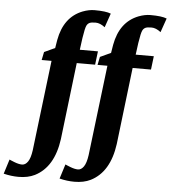

<svg xmlns="http://www.w3.org/2000/svg" viewBox="-190 -875 1051 1185"><g transform="rotate(5 335.0 -282.0)"><path d="M418.5 -715.8Q388.2 -739.3 361.1 -739.3Q334 -739.3 323 -733.9Q312 -728.5 305.7 -716.8Q297.4 -701.7 287.6 -637.2L277.8 -564H390.1L379.9 -480.5H266.1L209.5 -4.4Q185.5 170.9 69.3 229.5Q26.9 250.5 -30.8 250.5Q-76.7 250.5 -123.5 238.8L-95.2 148.9Q-92.8 149.9 -84 153.8Q-75.2 157.7 -63.5 162.1Q-35.6 172.9 -15.6 172.9Q4.4 172.9 20 150.9Q35.6 128.9 42.5 79.1L109.9 -480.5H48.8L59.1 -530.8L125.5 -561.5L133.8 -612.3Q160.2 -756.3 274.4 -800.8Q313 -815.4 347.7 -815.4Q418 -815.4 448.7 -802.7ZM764.6 -715.8Q734.4 -739.3 707.3 -739.3Q680.2 -739.3 669.2 -733.9Q658.2 -728.5 651.9 -716.8Q643.6 -701.7 633.8 -637.2L624 -564H736.3L726.1 -480.5H612.3L555.7 -4.4Q531.7 170.9 415.5 229.5Q373 250.5 315.4 250.5Q269.5 250.5 222.7 238.8L251 148.9Q253.4 149.9 262.2 153.8Q271 157.7 282.7 162.1Q310.5 172.9 330.6 172.9Q350.6 172.9 366.2 150.9Q381.8 128.9 388.7 79.1L456.1 -480.5H395L405.3 -530.8L471.7 -561.5L480 -612.3Q506.3 -756.3 620.6 -800.8Q659.2 -815.4 693.8 -815.4Q764.2 -815.4 794.9 -802.7Z"/></g></svg>

Font: Merriweather
Style: Heavy Italic
Weight: 900
Italic angle: -7°
Designer: Eben Sorkin
Foundry: Eben Sorkin
Version: Version 1.001